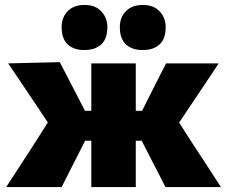

<svg xmlns="http://www.w3.org/2000/svg" viewBox="-20 -757 919 777"><path d="M5 0Q35 -46 65.5 -93Q95.5 -139.5 125.5 -185.5L173.5 -261.5L135.5 -318.5Q105 -364 74.5 -409.5Q44 -454.5 13 -500.5L222 -505.5L288 -378L324 -308.5H349.5V-500.5H529.5V-308.5H555L589 -376.5Q605 -407.5 620.5 -438.5Q636 -469.5 652 -500.5H865Q834.5 -454.5 804.5 -409.5Q774 -364.5 743.5 -318.5L705 -261L752.5 -186.5Q782.5 -140.5 813.5 -93.5Q844 -46 874 0H649.5Q634 -29.5 620 -58Q605.5 -86 590.5 -115L553.5 -187.5H529.5V0H349.5V-187.5H324.5L287.5 -114.5Q273 -86 258.5 -57.5Q244 -29 229.5 0ZM557.5 -554.5Q514 -554.5 489.5 -577.5Q465 -600.5 465 -647Q465 -687 489.8 -712Q514.5 -737 558.5 -737Q601.5 -737 626 -711Q650.5 -685 650.5 -647Q650.5 -600.5 626 -577.5Q601.5 -554.5 557.5 -554.5ZM321.5 -554.5Q278 -554.5 253.8 -577.5Q229.5 -600.5 229.5 -647Q229.5 -687 254 -712Q278.5 -737 322.5 -737Q365.5 -737 390 -711Q414.5 -685 414.5 -647Q414.5 -600.5 390 -577.5Q365.5 -554.5 321.5 -554.5Z"/></svg>

Font: Heraclito ExtraBold
Style: Regular
Weight: 800
Designer: Kostas Bartsokas (font) & Cristiano Sobral (main changes)
Foundry: Kostas Bartsokas (font) & Cristiano Sobral (main changes)
Version: Version 1.00;July 8, 2020;FontCreator 13.0.0.2655 64-bit